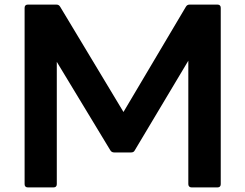

<svg xmlns="http://www.w3.org/2000/svg" viewBox="-20 -778 1067 835"><path d="M101 37H213C222 37 227 32 227 23V-509L460 -124C464 -118 469 -115 477 -115H550C558 -115 563 -118 566 -124L799 -514V23C799 32 805 37 813 37H926C935 37 940 32 940 23V-744C940 -753 935 -758 926 -758H805C797 -758 792 -755 788 -748L517 -291L242 -748C238 -755 233 -758 225 -758H101C92 -758 87 -753 87 -744V23C87 32 92 37 101 37Z"/></svg>

Font: LINE Seed JP_OTF Bold
Style: Regular
Weight: 700
Designer: LINE & Fontrix & Fontworks
Version: Version 1.009